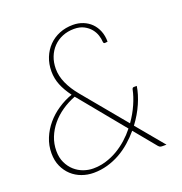

<svg xmlns="http://www.w3.org/2000/svg" viewBox="-129 -824 895 944"><g transform="rotate(-20 318.0 -351.5)"><path d="M354 -711Q382.5 -711 406.8 -701.2Q431 -691.5 448.8 -673.8Q466.5 -656 476.5 -631Q486.5 -606 486.5 -575L473.5 -573.5Q469.5 -573 467 -575Q464.5 -577 464 -583Q463.5 -598 457.5 -616.8Q451.5 -635.5 438.2 -651.8Q425 -668 403.8 -679.2Q382.5 -690.5 352.5 -690.5Q319 -690.5 291.2 -679Q263.5 -667.5 243.5 -646.8Q223.5 -626 212.5 -597.8Q201.5 -569.5 201.5 -536Q201.5 -498.5 218.8 -460Q236 -421.5 268.5 -382.5L453 -160Q480 -198 497.5 -237.8Q515 -277.5 522 -312.5Q523 -316.5 525.2 -319Q527.5 -321.5 532 -321.5H547Q541 -280.5 520.5 -233.5Q500 -186.5 467 -142.5L585.5 0H565Q557.5 0 553.2 -1.5Q549 -3 543.5 -9L450.5 -122Q427.5 -94.5 400.2 -70.8Q373 -47 341.8 -29.5Q310.5 -12 275.5 -2Q240.5 8 203 8Q170.5 8 141 -2.8Q111.5 -13.5 89 -34.2Q66.5 -55 53 -84.8Q39.5 -114.5 39.5 -153Q39.5 -194.5 54.8 -231.5Q70 -268.5 96 -299.2Q122 -330 156.8 -353.2Q191.5 -376.5 231 -390.5Q204 -427 190.5 -460.8Q177 -494.5 177 -531.5Q177 -570.5 190.2 -603.5Q203.5 -636.5 227 -660.5Q250.5 -684.5 283 -697.8Q315.5 -711 354 -711ZM207.5 -13Q242.5 -13 274.8 -22.8Q307 -32.5 336 -49.5Q365 -66.5 390.5 -89.2Q416 -112 437 -138.5L250 -366.5Q247.5 -369 245.8 -371.2Q244 -373.5 242 -376Q204 -361.5 171.8 -339.2Q139.5 -317 116 -288.5Q92.5 -260 79.2 -226.5Q66 -193 66 -156Q66 -120.5 78.8 -93.8Q91.5 -67 111.8 -49Q132 -31 157.2 -22Q182.5 -13 207.5 -13Z"/></g></svg>

Font: Lato Thin
Style: Italic
Weight: 200
Italic angle: -7°
Designer: Lukasz Dziedzic
Foundry: tyPoland Lukasz Dziedzic
Version: Version 2.007; 2014-02-27